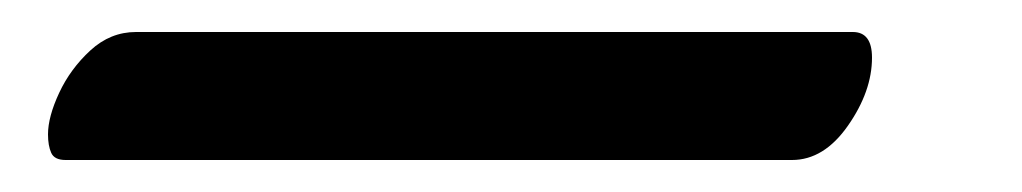

<svg xmlns="http://www.w3.org/2000/svg" viewBox="-20 5 639 120"><path d="M10 89Q10 78 17 63Q24 48 36.5 36.5Q49 25 65 25H513Q525 25 525 41Q525 62 510 83.5Q495 105 475 105H21Q14 105 12 100.5Q10 96 10 89Z"/></svg>

Font: Alkatra
Style: Bold
Weight: 700
Designer: Suman Bhandary
Version: Version 1.100;gftools[0.9.22]